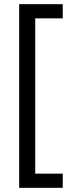

<svg xmlns="http://www.w3.org/2000/svg" viewBox="-20 -740 352 921"><path d="M72 161V-720H281V-652H149V93H281V161Z"/></svg>

Font: Noto Sans UI Cond
Style: Regular
Weight: 400
Width: 3
Designer: Monotype Design Team
Foundry: Monotype Imaging Inc.
Version: Version 1.001